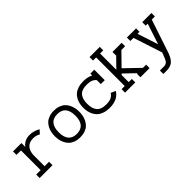

<svg xmlns="http://www.w3.org/2000/svg" viewBox="61 -1496 2529 2529"><g transform="rotate(-45 1325.5 -231.5)"><path d="M444.3 -396.5Q401.4 -423.8 343.8 -423.8Q271 -423.8 231.9 -378.4Q192.9 -333 192.9 -258.3V-56.6H275.9V7.8H36.6V-56.6H119.6V-423.3L36.6 -423.8V-488.3L192.9 -487.8V-416.5Q247.6 -488.3 343.8 -488.3Q419.4 -488.3 490.7 -447.3Z M795.4 -56.6Q950.7 -56.6 950.7 -240.2Q950.7 -423.8 795.4 -423.8Q640.1 -423.8 640.1 -240.2Q640.1 -56.6 795.4 -56.6ZM1017.1 -311Q1023.9 -277.3 1023.9 -240.2Q1023.9 -203.1 1017.1 -169.4Q1010.3 -135.7 993.7 -102.8Q977.1 -69.8 951.7 -45.7Q926.3 -21.5 886.2 -6.8Q846.2 7.8 795.4 7.8Q744.6 7.8 704.6 -6.8Q664.6 -21.5 639.2 -45.7Q613.8 -69.8 597.2 -102.8Q580.6 -135.7 573.7 -169.4Q566.9 -203.1 566.9 -240.2Q566.9 -277.3 573.7 -311Q580.6 -344.7 597.2 -377.7Q613.8 -410.6 639.2 -434.8Q664.6 -459 704.6 -473.6Q744.6 -488.3 795.4 -488.3Q846.2 -488.3 886.2 -473.6Q926.3 -459 951.7 -434.8Q977.1 -410.6 993.7 -377.7Q1010.3 -344.7 1017.1 -311Z M1554.2 -297.4H1481V-371.1Q1461.4 -397 1429.2 -410.4Q1397 -423.8 1343.8 -423.8Q1293.9 -423.8 1259 -410.4Q1224.1 -397 1205.3 -371.1Q1186.5 -345.2 1178.5 -313.7Q1170.4 -282.2 1170.4 -240.2Q1170.4 -198.2 1178.5 -166.7Q1186.5 -135.3 1205.3 -109.4Q1224.1 -83.5 1259 -70.1Q1293.9 -56.6 1343.8 -56.6Q1400.4 -56.6 1433.3 -72Q1466.3 -87.4 1485.8 -115.7L1491.7 -124L1557.1 -94.2L1549.3 -82.5Q1487.8 7.8 1343.8 7.8Q1288.1 7.8 1244.6 -6.8Q1201.2 -21.5 1173.8 -45.2Q1146.5 -68.8 1128.9 -101.8Q1111.3 -134.8 1104.2 -168.7Q1097.2 -202.6 1097.2 -240.2Q1097.2 -277.8 1104.2 -311.8Q1111.3 -345.7 1128.9 -378.7Q1146.5 -411.6 1173.8 -435.3Q1201.2 -459 1244.6 -473.6Q1288.1 -488.3 1343.8 -488.3Q1424.3 -488.3 1481 -458V-492.7H1554.2Z M1627.4 7.8V-56.6H1686V-589.4H1627.4V-653.8H1817.9V-589.4H1759.3V-286.6L1893.6 -423.8H1889.2V-488.3H2060.1V-423.8H1990.7L1822.3 -251.5L2024.9 -56.6H2084.5V7.8H1913.6V-56.6H1925.3L1773.9 -202.1L1759.3 -187.5V-56.6H1817.9V7.8Z M2157.7 -423.8V-488.3H2328.6V-423.8H2291.5L2386.2 -134.8L2481 -423.8H2443.8V-488.3H2614.7V-423.8H2556.6L2400.9 43Q2389.6 71.8 2380.4 90.8Q2371.1 109.9 2355.7 130.6Q2340.3 151.4 2322.5 163.3Q2304.7 175.3 2278.1 183.1Q2251.5 190.9 2217.8 190.9H2157.7V126.5H2217.8Q2236.3 126.5 2248.5 125Q2260.7 123.5 2271.5 117.9Q2282.2 112.3 2288.8 106.7Q2295.4 101.1 2303.2 86.7Q2311 72.3 2316.2 60.1Q2321.3 47.9 2331.1 22.9L2347.7 -20.5L2215.8 -423.8Z"/></g></svg>

Font: AzarMehrMonospaced
Style: SerifBold
Weight: 1
Designer: Amin Abedi
Version: Version 1.00